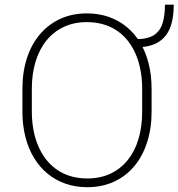

<svg xmlns="http://www.w3.org/2000/svg" viewBox="-20 -777 750 807"><path d="M673.3 -757.3H710.4Q710.4 -699.2 694.6 -659.4Q678.7 -619.6 643.8 -598.9Q608.9 -578.1 551.3 -578.1V-612.3Q600.1 -612.3 626.5 -629.2Q652.8 -646 663.1 -678.5Q673.3 -710.9 673.3 -757.3ZM617.2 -402.8V-308.1Q617.2 -236.8 598.1 -178.2Q579.1 -119.6 543.7 -77.6Q508.3 -35.6 458.3 -12.9Q408.2 9.8 346.2 9.8Q297.4 9.8 255.4 -4.9Q213.4 -19.5 179.9 -47.1Q146.5 -74.7 122.8 -113.8Q99.1 -152.8 86.7 -201.9Q74.2 -251 74.2 -308.1V-402.8Q74.2 -474.6 93.3 -533Q112.3 -591.3 148.2 -633.3Q184.1 -675.3 233.9 -698Q283.7 -720.7 345.2 -720.7Q394.5 -720.7 436.8 -706.1Q479 -691.4 512.5 -663.8Q545.9 -636.2 569.3 -597.2Q592.8 -558.1 605 -509Q617.2 -460 617.2 -402.8ZM577.6 -308.1V-403.8Q577.6 -453.6 567.6 -496.6Q557.6 -539.6 538.3 -574.2Q519 -608.9 490.7 -633.5Q462.4 -658.2 425.8 -671.1Q389.2 -684.1 345.2 -684.1Q291 -684.1 248 -663.8Q205.1 -643.6 175 -606.4Q145 -569.3 129.4 -517.8Q113.8 -466.3 113.8 -403.8V-308.1Q113.8 -257.8 124 -214.6Q134.3 -171.4 153.8 -136.7Q173.3 -102.1 201.7 -77.4Q230 -52.7 266.4 -39.8Q302.7 -26.9 346.2 -26.9Q401.4 -26.9 444.3 -47.1Q487.3 -67.4 517.1 -104.5Q546.9 -141.6 562.3 -193.4Q577.6 -245.1 577.6 -308.1Z"/></svg>

Font: Roboto ExtraLight
Style: Regular
Weight: 250
Designer: Christian Robertson
Foundry: Google
Version: Version 3.009; 2024